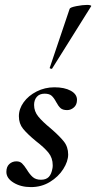

<svg xmlns="http://www.w3.org/2000/svg" viewBox="-20 -752 392 783"><path d="M6 -51Q6 -72 18 -83Q30 -94 47 -94Q61 -94 69.5 -86Q78 -78 89 -61Q101 -41 113.5 -30Q126 -19 147 -19Q168 -19 179 -30.5Q190 -42 194 -66Q195 -70 195 -78Q195 -108 177.5 -129.5Q160 -151 126 -177Q91 -206 74 -227Q57 -248 57 -278Q57 -308 76.5 -335Q96 -362 129.5 -379Q163 -396 202 -396Q243 -396 268.5 -382Q294 -368 294 -345Q294 -325 281.5 -314Q269 -303 254 -303Q236 -303 227 -311Q218 -319 209 -336Q200 -353 190.5 -361.5Q181 -370 162 -370Q141 -370 130 -357Q119 -344 119 -324Q119 -298 136 -277Q153 -256 186 -229Q222 -198 240 -175.5Q258 -153 258 -122Q258 -94 238 -62.5Q218 -31 183.5 -10Q149 11 106 11Q65 11 35.5 -7Q6 -25 6 -51ZM183 -476 264 -716Q266 -722 291.5 -727Q317 -732 336 -732Q343 -732 348 -730.5Q353 -729 352 -727L193 -473Q192 -470 186.5 -472Q181 -474 183 -476Z"/></svg>

Font: Cormorant Garamond SemiBold
Style: Italic
Weight: 600
Italic angle: -10°
Designer: Christian Thalmann (Catharsis Fonts)
Foundry: Catharsis Fonts
Version: Version 4.000